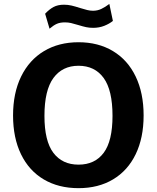

<svg xmlns="http://www.w3.org/2000/svg" viewBox="-20 -970 816 1000"><path d="M48 -368.5Q48 -485.5 90 -571.5Q132 -657.5 209 -703.8Q286 -750 389 -750Q491.5 -750 568.2 -704Q645 -658 686.5 -571.8Q728 -485.5 728 -368.5Q728 -252.5 686.8 -167Q645.5 -81.5 569 -35.8Q492.5 10 389 10Q285 10 208 -35.5Q131 -81 89.5 -166.5Q48 -252 48 -368.5ZM389 -112.5Q474 -112.5 520 -174Q566 -235.5 566 -366.5Q566 -500.5 519.8 -564Q473.5 -627.5 389 -627.5Q305 -627.5 258.2 -563.8Q211.5 -500 211.5 -366.5Q211.5 -235.5 258 -174Q304.5 -112.5 389 -112.5ZM465 -825Q445.5 -825 429 -828.5Q412.5 -832 388 -839.5Q365 -846.5 350 -850Q335 -853.5 318 -853.5Q293.5 -853.5 276.2 -846Q259 -838.5 238 -820.5L215 -898.5Q236.5 -921.5 258.8 -933.5Q281 -945.5 313.5 -945.5Q333.5 -945.5 352.8 -941Q372 -936.5 396.5 -928.5Q419 -921.5 434.2 -917.8Q449.5 -914 464.5 -914Q488 -914 508.2 -923.8Q528.5 -933.5 549.5 -949.5L568 -861Q549.5 -846 523 -835.5Q496.5 -825 465 -825Z"/></svg>

Font: 1883 Sans
Style: Bold
Weight: 700
Designer: 1883 Sans project is a fork of Public Sans.
Version: Version 1.009